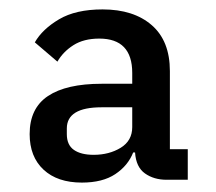

<svg xmlns="http://www.w3.org/2000/svg" viewBox="-20 -724 460 408"><path d="M379 -342H334Q307 -342 288 -355.5Q269 -369 267 -400H263Q252 -372 225 -354Q198 -336 154 -336Q102 -336 72.5 -363.5Q43 -391 43 -439Q43 -494 82 -520Q121 -546 196 -546H261V-569Q261 -642 191 -642Q158 -642 136 -628Q114 -614 102 -593L54 -634Q70 -662 105.5 -683Q141 -704 198 -704Q264 -704 302.5 -670.5Q341 -637 341 -573V-407H379ZM196 -496Q122 -496 122 -451V-439Q122 -416 137 -405.5Q152 -395 179 -395Q212 -395 236.5 -410Q261 -425 261 -454V-496Z"/></svg>

Font: IBM Plex Sans Arabic Medium
Style: Regular
Weight: 500
Designer: Mike Abbink, Paul van der Laan, Pieter van Rosmalen, Wael Morcos, Khajak Apelian
Foundry: Bold Monday
Version: Version 1.1